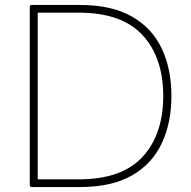

<svg xmlns="http://www.w3.org/2000/svg" viewBox="-20 -754 771 774"><path d="M302 0H108Q101 0 100 -8V-726Q100 -734 108 -734H302Q430 -734 511.5 -687.5Q593 -641 632 -558.5Q671 -476 671 -367Q671 -259 632 -176Q593 -93 511.5 -46.5Q430 0 302 0ZM297 -31Q471 -31 554.5 -121.5Q638 -212 638 -367Q638 -522 554.5 -612.5Q471 -703 297 -703H132V-31Z"/></svg>

Font: YamahaIndonesia935. App Thin
Style: Regular
Weight: 100
Designer: Dalton Maag Ltd
Foundry: Dalton Maag Ltd
Version: Version 1.002